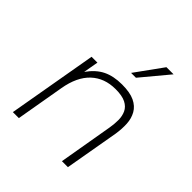

<svg xmlns="http://www.w3.org/2000/svg" viewBox="-191 -824 952 952"><g transform="rotate(45 285.0 -348.0)"><path d="M50 0 132 -470H173L159 -391Q193 -439 235 -459.5Q277 -480 336 -480Q392 -480 424.5 -464.5Q457 -449 472.5 -421.5Q488 -394 490 -359.5Q492 -325 486 -286L436 0H394L443 -285Q448 -314 448 -342Q448 -370 437.5 -392.5Q427 -415 401.5 -428Q376 -441 330 -441Q252 -441 202 -394Q152 -347 136 -254L92 0ZM327 -552 431 -696H481L361 -552Z"/></g></svg>

Font: Gantari ExtraLight
Style: Italic
Weight: 250
Italic angle: -10°
Designer: Anugrah Pasau
Foundry: Lafontype
Version: Version 1.000